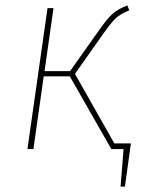

<svg xmlns="http://www.w3.org/2000/svg" viewBox="-20 -549 542 707"><path d="M462 -21 440 138H424L435 0H390L237 -268H141L103 0H81L155 -519H177L144 -287H238L345 -438Q375 -481 395 -498.5Q415 -516 449 -529L456 -511Q424 -498 407 -482.5Q390 -467 359 -423L256 -277L401 -21Z"/></svg>

Font: FiraGO Thin
Style: Italic
Weight: 100
Italic angle: -8°
Designer: bBox Type GmbH
Foundry: bBox Type GmbH
Version: Version 1.001